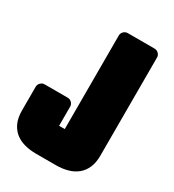

<svg xmlns="http://www.w3.org/2000/svg" viewBox="-170 -764 805 890"><g transform="rotate(30 232.0 -318.5)"><path d="M220.2 -135.3V-636.2Q220.2 -648.4 229.2 -657.5Q238.3 -666.5 250.5 -666.5H394.5Q406.7 -666.5 415.8 -657.5Q424.8 -648.4 424.8 -636.2V-110.8Q424.8 -73.7 413.3 -47.1Q401.9 -20.5 380.9 -3.2Q359.9 14.2 331.1 22.2Q302.2 30.3 267.6 30.3H162.6Q127.9 30.3 98.9 22.2Q69.8 14.2 49.1 -3.2Q28.3 -20.5 16.8 -47.1Q5.4 -73.7 5.4 -110.8V-237.8Q5.4 -250 14.4 -259Q23.4 -268.1 35.6 -268.1H159.7Q171.9 -268.1 180.9 -259Q189.9 -250 189.9 -237.8V-135.3Z"/></g></svg>

Font: Akaash Gobhi Moti
Style: Regular
Weight: 400
Designer: Kulbir Singh Thind, MD
Foundry: Punjab Online
Version: Version 1.200